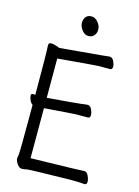

<svg xmlns="http://www.w3.org/2000/svg" viewBox="-134 -974 767 1057"><g transform="rotate(15 250.0 -445.0)"><path d="M295 -804.5Q283 -791 262 -791Q241 -791 225.5 -812Q210 -833 210 -853Q210 -873 221 -886.5Q232 -900 253 -900Q274 -900 290.5 -880Q307 -860 307 -839Q307 -818 295 -804.5ZM59 -37Q59 -45 62 -58.5Q65 -72 65 -345Q54 -352 47.5 -367.5Q41 -383 41 -393Q41 -404 53 -404L65 -402Q65 -643 62 -679V-685Q62 -699 76 -699Q86 -699 97 -696Q108 -693 117 -690L125 -686L370 -708Q399 -712 406 -712Q422 -712 430.5 -694Q439 -676 439 -663Q439 -646 425 -646H361Q346 -646 130 -627V-403Q301 -417 322 -420Q350 -424 358 -424Q373 -424 381.5 -406Q390 -388 390 -374Q390 -357 377 -357H313Q299 -357 130 -344V-59Q418 -65 436 -67Q449 -67 458 -48Q467 -29 467 -15Q467 2 454 2Q422 -1 377 -1Q132 3 122.5 6.5Q113 10 98 10Q83 10 71 -8Q59 -26 59 -37Z"/></g></svg>

Font: Moon Stars Kai HW
Style: Regular
Weight: 400
Designer: GuiWonder
Version: Version 1.101